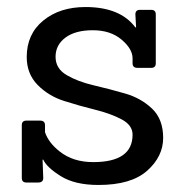

<svg xmlns="http://www.w3.org/2000/svg" viewBox="-20 -519 526 546"><path d="M260 7Q193 7 153 -18Q113 -43 103 -65H101Q103 -16 103 -13Q103 0 89 0H55Q42 0 42 -13V-163Q42 -176 55 -176H94Q108 -176 108 -163V-143Q118 -113 150 -88Q188 -58 245 -58Q357 -58 357 -136Q357 -163 326 -179.5Q295 -196 250.5 -207Q206 -218 162 -232Q118 -246 87 -277.5Q56 -309 56 -357Q56 -422 103 -460.5Q150 -499 223 -499Q322 -499 365 -441H367Q365 -477 365 -478Q365 -491 378 -491H410Q423 -491 423 -478V-339Q423 -326 410 -326H371Q357 -326 357 -339V-353Q357 -380 325.5 -406.5Q294 -433 244 -433Q194 -433 166 -412Q138 -391 138 -357.5Q138 -324 169.5 -305.5Q201 -287 246 -276.5Q291 -266 336 -253Q381 -240 412.5 -210Q444 -180 444 -127Q444 -74 398.5 -33.5Q353 7 260 7Z"/></svg>

Font: Sanchez
Style: Regular
Weight: 400
Designer: Daniel Hernández
Foundry: LatinoType
Version: Version 1.001